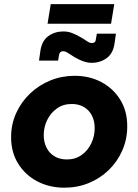

<svg xmlns="http://www.w3.org/2000/svg" viewBox="-20 -889 663 922"><path d="M289.3 12.3Q217 12.3 159 -18.2Q101 -48.7 67.2 -103.3Q33.3 -158 33.3 -229.7Q33.3 -292.7 57.8 -346.3Q82.3 -400 124.7 -440.2Q167 -480.3 222 -502.7Q277 -525 338.3 -525Q410 -525 467.2 -494.5Q524.3 -464 557.8 -409.5Q591.3 -355 591 -282.3Q591 -220.3 567.3 -166.5Q543.7 -112.7 502.2 -72.5Q460.7 -32.3 406.2 -10Q351.7 12.3 289.3 12.3ZM301 -123.3Q342 -123.3 372 -144.8Q402 -166.3 418.3 -200.5Q434.7 -234.7 434.7 -273.7Q434.7 -308 421.3 -334.2Q408 -360.3 383.2 -375Q358.3 -389.7 324.3 -389.7Q284 -389.7 253.8 -368.5Q223.7 -347.3 206.8 -313.2Q190 -279 190 -239.7Q190 -206.7 203.3 -180Q216.7 -153.3 241.8 -138.3Q267 -123.3 301 -123.3ZM419.7 -587.3Q404.3 -587.3 389.8 -591.5Q375.3 -595.7 362.7 -601.7Q350 -607.7 339.3 -613.7Q322 -624 308 -633.5Q294 -643 283 -643Q274.7 -643 270.2 -639Q265.7 -635 263.7 -625.7L259 -598H167.3L174 -645Q181.3 -693.7 212.3 -715.8Q243.3 -738 284.3 -738Q307.7 -738 328.3 -729.5Q349 -721 364.7 -711.7Q382.3 -702 396.2 -692.2Q410 -682.3 421 -682.3Q429.7 -682.3 434.5 -686.3Q439.3 -690.3 440.3 -699.7L445 -727.3H536.7L530 -680.3Q523 -631.7 491.8 -609.5Q460.7 -587.3 419.7 -587.3ZM208.3 -775 223.7 -869.3H528.7L513.3 -775Z"/></svg>

Font: MuseoModerno Thin
Style: Italic
Weight: 100
Italic angle: -9°
Designer: Pablo Cosgaya, Héctor Gatti, Marcela Romero, and the Authors of The MuseoModerno Project.
Foundry: Omnibus-Type Team
Version: Version 1.003